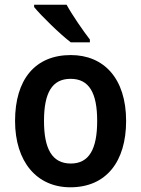

<svg xmlns="http://www.w3.org/2000/svg" viewBox="-20 -852 600 816"><path d="M263 -832H125V-822C155 -785 236 -706 281 -672H362V-684C334 -720 287 -788 263 -832ZM516 -338C516 -519 421 -618 281 -618C129 -618 44 -514 44 -338C44 -165 136 -56 279 -56C432 -56 516 -166 516 -338ZM167 -338C167 -457 201 -517 280 -517C359 -517 393 -457 393 -338C393 -219 359 -157 281 -157C201 -157 167 -220 167 -338Z"/></svg>

Font: Noto Sans Malayalam UI SemiCondensed SemiBold
Style: Regular
Weight: 600
Width: 4
Designer: Jelle Bosma - Monotype Design Team
Foundry: Monotype Imaging Inc.
Version: Version 2.104